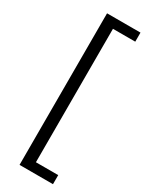

<svg xmlns="http://www.w3.org/2000/svg" viewBox="-258 -830 879 1119"><g transform="rotate(30 181.5 -270.0)"><path d="M325 -780V-719H175V179H325V240H100V-780Z"/></g></svg>

Font: Enriqueta
Style: Regular
Weight: 400
Designer: Viviana Monsalve, Gustavo Ibarra
Foundry: Viviana Monsalve, Gustavo Ibarra
Version: Version 1.002